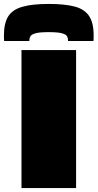

<svg xmlns="http://www.w3.org/2000/svg" viewBox="-50 -954 495 974"><path d="M59 0V-700H336V0ZM197 -934Q278 -934 328 -921Q378 -908 401.5 -873.5Q425 -839 425 -775Q425 -768 425 -760.5Q425 -753 424 -746H295Q295 -749 295 -751Q295 -760 290.5 -769.5Q286 -779 265 -785Q244 -791 197 -791Q150 -791 129.5 -785Q109 -779 104 -769.5Q99 -760 99 -751V-746H-29Q-30 -753 -30 -760.5Q-30 -768 -30 -775Q-30 -836 -8.5 -870.5Q13 -905 63 -919.5Q113 -934 197 -934Z"/></svg>

Font: Georama Expanded Black
Style: Regular
Weight: 900
Width: 7
Designer: Jean-Baptiste Levee
Foundry: Production Type
Version: Version 1.000